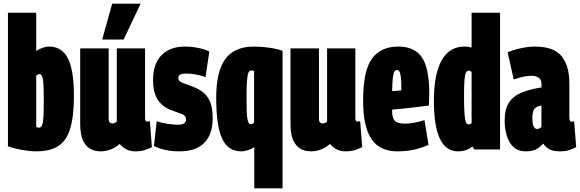

<svg xmlns="http://www.w3.org/2000/svg" viewBox="-20 -809 3140 1039"><path d="M23 -17V-740H176V-533Q189 -543 209.5 -550Q230 -557 246 -557Q315 -557 347.5 -493Q380 -429 380 -291Q380 -181 360.5 -115Q341 -49 296.5 -19.5Q252 10 177 10Q142 10 99.5 2.5Q57 -5 23 -17ZM176 -122Q185 -118 190 -118Q201 -118 207 -130Q213 -142 215 -175.5Q217 -209 217 -273Q217 -354 212 -381Q207 -408 194 -408Q186 -408 176 -400Z M524 10Q493 10 468 -4Q443 -18 428.5 -50.5Q414 -83 414 -140V-547H568V-166Q568 -152 574 -146.5Q580 -141 587 -141Q601 -141 612 -151V-547H765V-176Q765 -161 767.5 -156Q770 -151 776 -151Q784 -151 791 -154L802 -13Q785 -4 763.5 3Q742 10 712 10Q683 10 662.5 -1.5Q642 -13 628 -30Q606 -11 580 -0.5Q554 10 524 10ZM533 -595 587 -789H741L649 -595Z M813 -19 828 -153Q849 -145 883.5 -139.5Q918 -134 944 -134Q967 -134 977 -142Q987 -150 987 -162Q987 -184 962 -192.5Q937 -201 904 -214Q857 -232 832.5 -271.5Q808 -311 808 -375Q808 -463 853.5 -510Q899 -557 982 -557Q1017 -557 1053.5 -549.5Q1090 -542 1113 -530L1092 -392Q1037 -411 987 -411Q968 -411 956.5 -406Q945 -401 945 -387Q945 -370 965 -362Q985 -354 1016 -343Q1044 -333 1070.5 -316Q1097 -299 1114 -264.5Q1131 -230 1131 -168Q1131 -83 1086 -36.5Q1041 10 952 10Q910 10 877 3Q844 -4 813 -19Z M1509 -534V210H1356V-13Q1344 -4 1323.5 3Q1303 10 1286 10Q1214 10 1182 -59Q1150 -128 1150 -280Q1150 -423 1199.5 -490Q1249 -557 1354 -557Q1394 -557 1436.5 -551Q1479 -545 1509 -534ZM1355 -424Q1347 -428 1341 -428Q1330 -428 1324.5 -416Q1319 -404 1316.5 -370.5Q1314 -337 1314 -272Q1314 -192 1319 -164.5Q1324 -137 1337 -137Q1346 -137 1355 -145Z M1662 10Q1631 10 1606 -4Q1581 -18 1566.5 -50.5Q1552 -83 1552 -140V-547H1706V-166Q1706 -152 1712 -146.5Q1718 -141 1725 -141Q1739 -141 1750 -151V-547H1903V-176Q1903 -161 1905.5 -156Q1908 -151 1914 -151Q1922 -151 1929 -154L1940 -13Q1923 -4 1901.5 3Q1880 10 1850 10Q1821 10 1800.5 -1.5Q1780 -13 1766 -30Q1744 -11 1718 -0.5Q1692 10 1662 10Z M2129 10Q2036 10 1990.5 -56Q1945 -122 1945 -265Q1945 -424 1992 -490.5Q2039 -557 2136 -557Q2224 -557 2263.5 -498Q2303 -439 2303 -303Q2303 -292 2302 -272Q2301 -252 2301 -238Q2277 -235 2239 -230Q2201 -225 2163.5 -221.5Q2126 -218 2102 -216V-206Q2102 -173 2115.5 -156.5Q2129 -140 2171 -140Q2197 -140 2224 -145.5Q2251 -151 2277 -159L2299 -25Q2258 -7 2218 1.5Q2178 10 2129 10ZM2102 -316Q2113 -316 2128 -317.5Q2143 -319 2152 -320Q2152 -366 2149.5 -389.5Q2147 -413 2141.5 -421.5Q2136 -430 2128 -430Q2120 -430 2114.5 -421.5Q2109 -413 2106 -389Q2103 -365 2102 -316Z M2547 0 2536 -16Q2505 10 2458 10Q2328 10 2328 -263Q2328 -408 2370 -482.5Q2412 -557 2493 -557Q2514 -557 2532 -552V-740H2686V0ZM2532 -142V-420Q2524 -427 2517 -427Q2507 -427 2501.5 -416Q2496 -405 2493.5 -375.5Q2491 -346 2491 -288Q2491 -228 2493.5 -195Q2496 -162 2501 -149Q2506 -136 2515 -136Q2524 -136 2532 -142Z M2711 -156Q2711 -218 2734 -253.5Q2757 -289 2801.5 -307.5Q2846 -326 2910 -336V-357Q2910 -378 2894.5 -388.5Q2879 -399 2858 -399Q2843 -399 2820.5 -395.5Q2798 -392 2760 -379L2727 -526Q2759 -540 2800.5 -548.5Q2842 -557 2873 -557Q2977 -557 3019 -505Q3061 -453 3061 -360V-176Q3061 -160 3064.5 -155Q3068 -150 3072 -150Q3081 -150 3087 -153L3098 -13Q3081 -4 3060.5 3Q3040 10 3009 10Q2974 10 2953.5 -1Q2933 -12 2920 -32Q2900 -11 2880 -0.5Q2860 10 2825 10Q2783 10 2758 -14Q2733 -38 2722 -76Q2711 -114 2711 -156ZM2861 -172Q2861 -138 2868 -124.5Q2875 -111 2886 -111Q2901 -111 2910 -123V-238Q2888 -235 2874.5 -222.5Q2861 -210 2861 -172Z"/></svg>

Font: Georama ExtraCondensed ExtraBold
Style: Regular
Weight: 800
Width: 2
Designer: Jean-Baptiste Levee
Foundry: Production Type
Version: Version 1.000